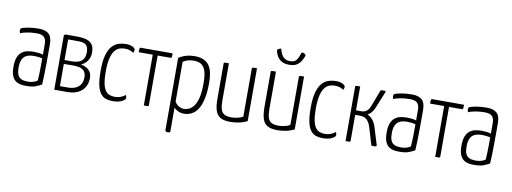

<svg xmlns="http://www.w3.org/2000/svg" viewBox="-68 -1108 4546 1704"><g transform="rotate(10 2204.5 -256.0)"><path d="M183 10Q156 11 130.5 6.5Q105 2 84.5 -12.5Q64 -27 51.5 -56.5Q39 -86 39 -138Q39 -191 52 -223Q65 -255 87 -272Q109 -289 137 -294.5Q165 -300 194 -300Q216 -300 238.5 -297.5Q261 -295 278 -289Q278 -289 278 -306Q278 -323 278 -344.5Q278 -366 278 -380Q278 -416 267 -434.5Q256 -453 237 -459.5Q218 -466 193 -466Q143 -466 103.5 -458Q64 -450 45 -441Q42 -448 40.5 -454.5Q39 -461 39 -467Q39 -473 40.5 -478Q42 -483 46 -485Q61 -494 105 -502Q149 -510 203 -510Q262 -510 292.5 -483.5Q323 -457 323 -389V-327Q323 -270 322.5 -216Q322 -162 321 -114Q320 -66 317 -27Q302 -18 269.5 -4Q237 10 183 10ZM191 -30Q218 -30 241.5 -38.5Q265 -47 273 -55Q275 -78 276 -111.5Q277 -145 277.5 -182.5Q278 -220 278 -254Q263 -259 242.5 -261.5Q222 -264 206 -264Q183 -264 161.5 -260Q140 -256 123 -243.5Q106 -231 95.5 -206Q85 -181 85 -139Q85 -101 93.5 -79Q102 -57 117 -46.5Q132 -36 151 -33Q170 -30 191 -30Z M431 0V-488Q431 -493 436 -496.5Q441 -500 456 -500H552Q589 -500 624 -492.5Q659 -485 681.5 -460.5Q704 -436 704 -383Q704 -351 693.5 -328Q683 -305 669 -291Q655 -277 641.5 -269.5Q628 -262 623 -262Q631 -261 640.5 -258.5Q650 -256 660 -252Q667 -250 677.5 -243.5Q688 -237 699 -226.5Q710 -216 717.5 -199.5Q725 -183 725 -157Q725 -110 704.5 -74.5Q684 -39 644.5 -19.5Q605 0 547 0ZM547 -40Q608 -40 642 -69.5Q676 -99 676 -154Q676 -181 665.5 -200.5Q655 -220 629.5 -230.5Q604 -241 557 -241Q536 -241 515 -240.5Q494 -240 475 -240V-40Q492 -40 513 -40Q534 -40 547 -40ZM475 -275Q494 -275 511.5 -275Q529 -275 545 -275Q576 -275 601.5 -284Q627 -293 642.5 -315.5Q658 -338 658 -377Q658 -410 647.5 -428Q637 -446 619 -453Q601 -460 578.5 -460.5Q556 -461 532 -461Q520 -461 507 -461Q494 -461 484.5 -461Q475 -461 475 -461Z M957 10Q924 10 897 1Q870 -8 849.5 -33.5Q829 -59 818 -108.5Q807 -158 807 -239Q807 -329 823.5 -383Q840 -437 867 -464.5Q894 -492 926 -501Q958 -510 988 -510Q1021 -510 1046.5 -498.5Q1072 -487 1072 -472Q1072 -467 1070 -459Q1068 -451 1065 -444Q1053 -453 1032.5 -460.5Q1012 -468 985 -468Q964 -468 940.5 -461Q917 -454 897 -430.5Q877 -407 865 -360.5Q853 -314 853 -236Q853 -171 861.5 -131Q870 -91 885 -69.5Q900 -48 921.5 -39.5Q943 -31 969 -31Q1002 -31 1027.5 -42Q1053 -53 1065 -65Q1069 -57 1070.5 -50.5Q1072 -44 1072 -37Q1072 -22 1040 -6Q1008 10 957 10Z M1238 0V-458H1111Q1111 -478 1112 -486.5Q1113 -495 1115.5 -497.5Q1118 -500 1123 -500H1410Q1410 -481 1409 -472Q1408 -463 1405.5 -460.5Q1403 -458 1397 -458H1282V-12Q1282 -6 1280.5 -3.5Q1279 -1 1270 -0.5Q1261 0 1238 0Z M1486 197Q1476 197 1470.5 192.5Q1465 188 1465 178V-469Q1497 -490 1532.5 -500Q1568 -510 1609 -510Q1660 -510 1697.5 -491Q1735 -472 1754.5 -425.5Q1774 -379 1774 -297Q1774 -216 1762.5 -161Q1751 -106 1732.5 -72Q1714 -38 1691 -20.5Q1668 -3 1645.5 3.5Q1623 10 1604 10Q1571 10 1546 -2.5Q1521 -15 1510 -29V193Q1504 195 1498 196Q1492 197 1486 197ZM1594 -32Q1610 -32 1632.5 -40Q1655 -48 1676.5 -73Q1698 -98 1712 -148.5Q1726 -199 1726 -286Q1726 -359 1712.5 -398.5Q1699 -438 1672.5 -453.5Q1646 -469 1606 -469Q1552 -469 1510 -442V-83Q1525 -57 1548 -44.5Q1571 -32 1594 -32Z M2019 10Q1960 10 1928.5 -8.5Q1897 -27 1884 -67Q1871 -107 1871 -174V-488Q1871 -494 1873 -496.5Q1875 -499 1884.5 -499.5Q1894 -500 1917 -500V-167Q1917 -115 1926 -85.5Q1935 -56 1958 -43.5Q1981 -31 2024 -31Q2042 -31 2071.5 -36.5Q2101 -42 2125 -56V-488Q2125 -494 2128 -496.5Q2131 -499 2140.5 -499.5Q2150 -500 2170 -500V-24Q2137 -6 2096 2Q2055 10 2019 10Z M2443 10Q2384 10 2352.5 -8.5Q2321 -27 2308 -67Q2295 -107 2295 -174V-488Q2295 -494 2297 -496.5Q2299 -499 2308.5 -499.5Q2318 -500 2341 -500V-167Q2341 -115 2350 -85.5Q2359 -56 2382 -43.5Q2405 -31 2448 -31Q2466 -31 2495.5 -36.5Q2525 -42 2549 -56V-488Q2549 -494 2552 -496.5Q2555 -499 2564.5 -499.5Q2574 -500 2594 -500V-24Q2561 -6 2520 2Q2479 10 2443 10ZM2444 -580Q2400 -580 2373 -597.5Q2346 -615 2333 -640.5Q2320 -666 2318 -685Q2317 -696 2327.5 -701Q2338 -706 2352 -709Q2357 -686 2367 -664Q2377 -642 2396 -627.5Q2415 -613 2446 -613Q2487 -613 2504 -635Q2521 -657 2533 -699Q2536 -708 2545.5 -707Q2555 -706 2564 -700Q2573 -694 2575 -685Q2564 -654 2548 -630Q2532 -606 2508 -593Q2484 -580 2444 -580Z M2850 10Q2817 10 2790 1Q2763 -8 2742.5 -33.5Q2722 -59 2711 -108.5Q2700 -158 2700 -239Q2700 -329 2716.5 -383Q2733 -437 2760 -464.5Q2787 -492 2819 -501Q2851 -510 2881 -510Q2914 -510 2939.5 -498.5Q2965 -487 2965 -472Q2965 -467 2963 -459Q2961 -451 2958 -444Q2946 -453 2925.5 -460.5Q2905 -468 2878 -468Q2857 -468 2833.5 -461Q2810 -454 2790 -430.5Q2770 -407 2758 -360.5Q2746 -314 2746 -236Q2746 -171 2754.5 -131Q2763 -91 2778 -69.5Q2793 -48 2814.5 -39.5Q2836 -31 2862 -31Q2895 -31 2920.5 -42Q2946 -53 2958 -65Q2962 -57 2963.5 -50.5Q2965 -44 2965 -37Q2965 -22 2933 -6Q2901 10 2850 10Z M3316 1Q3310 1 3303 1Q3296 1 3289 0L3244 -150Q3232 -196 3207.5 -220Q3183 -244 3148 -244H3100V-10Q3100 -5 3098.5 -3Q3097 -1 3087.5 -0.5Q3078 0 3056 0V-490Q3056 -495 3057.5 -497Q3059 -499 3068.5 -499.5Q3078 -500 3100 -500V-285H3151Q3176 -285 3195.5 -299.5Q3215 -314 3226 -344L3285 -498Q3293 -500 3300 -500Q3307 -500 3313 -500Q3328 -500 3329.5 -497.5Q3331 -495 3328 -486L3267 -336Q3256 -311 3241 -293Q3226 -275 3208 -267Q3236 -254 3258 -226Q3280 -198 3290 -158L3335 -12Q3335 -4 3331.5 -1.5Q3328 1 3316 1Z M3546 10Q3519 11 3493.5 6.5Q3468 2 3447.5 -12.5Q3427 -27 3414.5 -56.5Q3402 -86 3402 -138Q3402 -191 3415 -223Q3428 -255 3450 -272Q3472 -289 3500 -294.5Q3528 -300 3557 -300Q3579 -300 3601.5 -297.5Q3624 -295 3641 -289Q3641 -289 3641 -306Q3641 -323 3641 -344.5Q3641 -366 3641 -380Q3641 -416 3630 -434.5Q3619 -453 3600 -459.5Q3581 -466 3556 -466Q3506 -466 3466.5 -458Q3427 -450 3408 -441Q3405 -448 3403.5 -454.5Q3402 -461 3402 -467Q3402 -473 3403.5 -478Q3405 -483 3409 -485Q3424 -494 3468 -502Q3512 -510 3566 -510Q3625 -510 3655.5 -483.5Q3686 -457 3686 -389V-327Q3686 -270 3685.5 -216Q3685 -162 3684 -114Q3683 -66 3680 -27Q3665 -18 3632.5 -4Q3600 10 3546 10ZM3554 -30Q3581 -30 3604.5 -38.5Q3628 -47 3636 -55Q3638 -78 3639 -111.5Q3640 -145 3640.5 -182.5Q3641 -220 3641 -254Q3626 -259 3605.5 -261.5Q3585 -264 3569 -264Q3546 -264 3524.5 -260Q3503 -256 3486 -243.5Q3469 -231 3458.5 -206Q3448 -181 3448 -139Q3448 -101 3456.5 -79Q3465 -57 3480 -46.5Q3495 -36 3514 -33Q3533 -30 3554 -30Z M3864 0V-458H3737Q3737 -478 3738 -486.5Q3739 -495 3741.5 -497.5Q3744 -500 3749 -500H4036Q4036 -481 4035 -472Q4034 -463 4031.5 -460.5Q4029 -458 4023 -458H3908V-12Q3908 -6 3906.5 -3.5Q3905 -1 3896 -0.5Q3887 0 3864 0Z M4220 10Q4193 11 4167.5 6.5Q4142 2 4121.5 -12.5Q4101 -27 4088.5 -56.5Q4076 -86 4076 -138Q4076 -191 4089 -223Q4102 -255 4124 -272Q4146 -289 4174 -294.5Q4202 -300 4231 -300Q4253 -300 4275.5 -297.5Q4298 -295 4315 -289Q4315 -289 4315 -306Q4315 -323 4315 -344.5Q4315 -366 4315 -380Q4315 -416 4304 -434.5Q4293 -453 4274 -459.5Q4255 -466 4230 -466Q4180 -466 4140.5 -458Q4101 -450 4082 -441Q4079 -448 4077.5 -454.5Q4076 -461 4076 -467Q4076 -473 4077.5 -478Q4079 -483 4083 -485Q4098 -494 4142 -502Q4186 -510 4240 -510Q4299 -510 4329.5 -483.5Q4360 -457 4360 -389V-327Q4360 -270 4359.5 -216Q4359 -162 4358 -114Q4357 -66 4354 -27Q4339 -18 4306.5 -4Q4274 10 4220 10ZM4228 -30Q4255 -30 4278.5 -38.5Q4302 -47 4310 -55Q4312 -78 4313 -111.5Q4314 -145 4314.5 -182.5Q4315 -220 4315 -254Q4300 -259 4279.5 -261.5Q4259 -264 4243 -264Q4220 -264 4198.5 -260Q4177 -256 4160 -243.5Q4143 -231 4132.5 -206Q4122 -181 4122 -139Q4122 -101 4130.5 -79Q4139 -57 4154 -46.5Q4169 -36 4188 -33Q4207 -30 4228 -30Z"/></g></svg>

Font: Yanone Kaffeesatz Light
Style: Regular
Weight: 300
Designer: Yanone (Cyrillic: Daniel Pouzeot, Huerta Tipografica, and Cyreal)
Foundry: Yanone
Version: Version 2.003